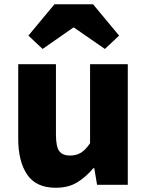

<svg xmlns="http://www.w3.org/2000/svg" viewBox="-20 -872 694 906"><path d="M66 -569H244V-238Q244 -179 260 -158.5Q276 -138 310 -138Q340 -138 361.5 -151Q383 -164 405 -196V-569H583V0H438L425 -78H420Q385 -36 343.5 -11Q302 14 243 14Q150 14 108 -48.5Q66 -111 66 -217ZM237 -852H419L542 -704L475 -641L329 -742H326L181 -641L114 -704Z"/></svg>

Font: Kinto Sans Black
Style: Regular
Weight: 900
Designer: Authors: Ryoko NISHIZUKA  (kana & ideographs); Paul D. Hunt (Latin, Greek & Cyrillic); Wenlong ZHANG  (bopomofo); Sandol
Foundry: Adobe Systems Incorporated, ookami Inc.
Version: Version 0.001